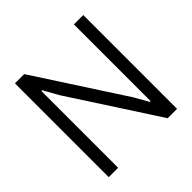

<svg xmlns="http://www.w3.org/2000/svg" viewBox="-188 -906 1071 1071"><g transform="rotate(-45 347.5 -370.0)"><path d="M78 -740H151L489 -219L537 -135H543V-740H617V0H543L207 -518L158 -606L152 -605V0H78Z"/></g></svg>

Font: Encode Sans Condensed
Style: Regular
Weight: 400
Designer: Pablo Impallari, Andres Torresi
Foundry: Pablo Impallari, Andres Torresi
Version: Version 1.000; ttfautohint (v1.00) -l 8 -r 50 -G 200 -x 14 -